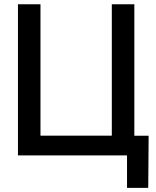

<svg xmlns="http://www.w3.org/2000/svg" viewBox="-20 -748 750 924"><path d="M626.5 0H66.4V-727.5H174.8V-95.2H518.1V-727.5H626.5ZM591.3 156.2V0H553.2V-94.7H695.3L693.4 156.2Z"/></svg>

Font: Inter Display Medium
Style: Regular
Weight: 500
Designer: Rasmus Andersson
Foundry: rsms
Version: Version 4.001;git-9221beed3